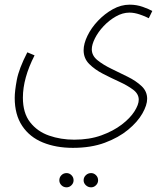

<svg xmlns="http://www.w3.org/2000/svg" viewBox="-20 -403 712 822"><path d="M43 16Q43 -13 52 -61Q61 -109 97 -179L128 -166Q78 -68 78 15Q78 81 109 120.5Q140 160 190 177.5Q240 195 298 195Q363 195 414 176.5Q465 158 501 130.5Q537 103 555.5 74Q574 45 574 24Q574 -1 550 -19Q526 -37 491 -53Q456 -69 421 -87Q386 -105 362 -129Q338 -153 338 -188Q338 -216 354.5 -250Q371 -284 399.5 -314Q428 -344 463 -363.5Q498 -383 535 -383Q565 -383 591.5 -373.5Q618 -364 632 -356L617 -325Q602 -333 578.5 -341Q555 -349 534 -349Q505 -349 476 -332.5Q447 -316 423.5 -291Q400 -266 386.5 -239Q373 -212 373 -192Q373 -165 397 -145.5Q421 -126 456 -109Q491 -92 526.5 -74.5Q562 -57 586 -34.5Q610 -12 610 20Q610 47 589.5 83Q569 119 528.5 152.5Q488 186 429 208Q370 230 292 230Q220 230 163.5 207Q107 184 75 136Q43 88 43 16ZM370 399Q357 399 347.5 390Q338 381 338 369Q338 356 347.5 347Q357 338 370 338Q382 338 391 347Q400 356 400 369Q400 381 391 390Q382 399 370 399ZM265 399Q252 399 243 390Q234 381 234 369Q234 356 243 347Q252 338 265 338Q277 338 286 347Q295 356 295 369Q295 381 286 390Q277 399 265 399Z"/></svg>

Font: Noto Sans Arabic Cond ExtLt
Style: Regular
Weight: 200
Width: 3
Designer: Monotype Design Team, Nadine Chahine, Nizar Qandah and Khaled Hosny
Foundry: Monotype Imaging Inc.
Version: Version 2.012; ttfautohint (v1.8.4.7-5d5b)